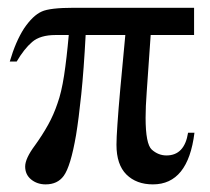

<svg xmlns="http://www.w3.org/2000/svg" viewBox="-20 -467 545 499"><path d="M484.4 -376H371.6L361.3 -228Q358.4 -189 358.4 -161.1Q358.4 -92.8 374.5 -78.1Q391.6 -63 412.6 -63Q459.5 -63 468.8 -122.1H485.4Q468.8 12.2 377.4 12.2Q334.5 12.2 308.6 -13.4Q282.7 -39.1 282.7 -90.8Q282.7 -107.9 285.2 -144Q287.6 -180.2 292.5 -234.9L305.7 -376H202.6Q197.8 -285.2 191.2 -221.7Q184.6 -158.2 177.7 -116.2Q163.6 -34.2 145.5 -9.8Q129.4 12.2 98.6 12.2Q76.7 12.2 61 -0.5Q45.4 -13.2 45.4 -34.2Q45.4 -55.2 71.3 -89.8Q90.3 -116.2 105 -142.6Q119.6 -168.9 129.4 -198.2Q139.6 -226.1 146.5 -270.5Q153.3 -314.9 158.7 -376H124.5Q84.5 -376 63.5 -357.9Q42.5 -339.8 23.4 -307.1H5.4Q20.5 -358.9 42.5 -393.1Q65.4 -426.8 88.4 -437Q109.4 -446.8 172.4 -446.8H484.4Z"/></svg>

Font: XB Khoramshahr
Style: Italic
Weight: 400
Italic angle: -12°
Designer: Behnam
Foundry: Irmug
Version: Version 8.005 2009